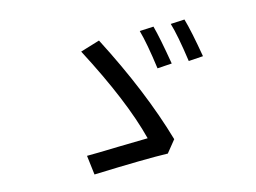

<svg xmlns="http://www.w3.org/2000/svg" viewBox="-50 -807 1100 825"><g transform="rotate(5 500.0 -394.5)"><path d="M583 -701Q615 -656 675 -550L616 -524Q562 -627 526 -677ZM713 -743Q748 -695 806 -593L747 -567Q690 -674 656 -719ZM692 -163Q601 -133 386 -46L347 -123Q383 -136 476 -173L600 -221Q497 -372 283 -567L355 -621Q574 -419 714 -227Z"/></g></svg>

Font: 思源黑体R
Style: Regular
Weight: 400
Designer: Ryoko NISHIZUKA  (kana & ideographs); Paul D. Hunt (Latin, Greek & Cyrillic); Wenlong ZHANG  (bopomofo); Sandoll Communi
Foundry: Adobe Systems Incorporated
Version: Version 1.00 June 24, 2014, initial release